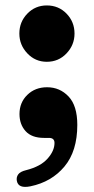

<svg xmlns="http://www.w3.org/2000/svg" viewBox="-20 -512 354 724"><path d="M156.5 -279Q113 -279 83 -310.8Q53 -342.5 53 -385.5Q53 -429.5 83 -460.5Q113 -491.5 156.5 -491.5Q201 -491.5 231 -460.5Q261 -429.5 261 -385.5Q261 -342.5 231 -310.8Q201 -279 156.5 -279ZM146 8Q99.5 8 76.5 -17.5Q53.5 -43 53.5 -82Q53.5 -125.5 83 -154.2Q112.5 -183 157.5 -183Q205.5 -183 238.5 -148.2Q271.5 -113.5 271.5 -41Q271.5 58 223 116Q174.5 174 95 190.5Q49 200 43.5 170Q41 156.5 48.5 145.8Q56 135 79 129.5Q132.5 116 159 86.5Q185.5 57 185.5 27Q185.5 8 164.5 8Z"/></svg>

Font: Fraunces 9pt Soft
Style: Bold
Weight: 700
Version: Version 1.000;[b76b70a41]